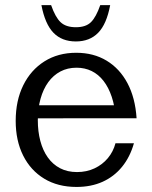

<svg xmlns="http://www.w3.org/2000/svg" viewBox="-20 -720 597 756"><path d="M281.2 16.1Q207.9 16.1 154.2 -16.4Q100.4 -49 71.1 -107.7Q41.8 -166.4 41.8 -244.1Q41.8 -323.7 71.5 -384.1Q101.3 -444.5 154.9 -478.3Q208.6 -512.2 280.2 -512.2Q348.4 -512.2 399.8 -481.1Q451.3 -450.1 481.9 -392.5Q512.5 -335 517.8 -254.4H435.8Q432.3 -301.9 419.9 -338.9Q407.5 -375.9 387.6 -401.5Q367.8 -427 341 -440.2Q314.1 -453.4 281.2 -453.4Q246.1 -453.4 218 -438.6Q189.9 -423.8 170.1 -396.6Q150.3 -369.3 139.6 -331.2Q128.9 -293 128.9 -246.5Q128.9 -202.5 138.8 -165Q148.7 -127.6 168.2 -100.2Q187.6 -72.8 216.5 -57.6Q245.4 -42.5 283.2 -42.5Q321.1 -42.5 352.2 -57.1Q383.3 -71.7 404.7 -97.3Q426.1 -123 434.7 -156H507.4Q491.9 -101.5 460.5 -63.1Q429.1 -24.6 383.9 -4.2Q338.7 16.1 281.2 16.1ZM108.6 -254.1 97.2 -305.4H495.4L496.6 -254.4ZM278.7 -556.8Q223.6 -556.8 190.4 -591.1Q157.3 -625.4 143.1 -699.7H181.3Q197.8 -652.3 218.6 -632.6Q239.5 -612.8 278.7 -612.8Q318.2 -612.8 338.3 -632.9Q358.5 -653 374.7 -699.7H413.8Q399.8 -624.8 366.4 -590.8Q333.1 -556.8 278.7 -556.8Z"/></svg>

Font: Russolo 10pt ExtraLight
Style: Regular
Weight: 200
Designer: Micah Stupak-Hahn
Version: Version 1.000